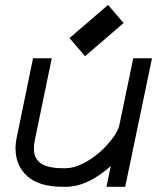

<svg xmlns="http://www.w3.org/2000/svg" viewBox="-20 -732 640 766"><path d="M118.7 -171.9Q115.2 -155.3 115.2 -139.6Q115.2 -127.4 117.4 -117.2Q119.6 -106.9 127 -96.2Q134.3 -85.4 146.5 -77.9Q158.7 -70.3 179.9 -65.7Q201.2 -61 230 -61H243.2Q274.4 -61 311.5 -79.8Q348.6 -98.6 378.4 -125.2Q408.2 -151.9 429.9 -181.4Q451.7 -210.9 456.1 -232.4L511.7 -499.5H586.4L479.5 13.2H404.8L421.9 -69.3Q328.6 13.2 243.2 13.2H230Q135.7 13.2 88.9 -29.1Q42 -71.3 42 -139.6Q42 -162.1 47.4 -186.5L111.8 -499.5H186.5ZM319.3 -507.8 257.3 -580.1 411.1 -712.4 473.1 -640.1Z"/></svg>

Font: Anka/Coder
Style: Italic
Weight: 400
Italic angle: -12°
Monospace: yes
Version: Version 001.100